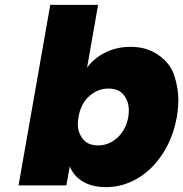

<svg xmlns="http://www.w3.org/2000/svg" viewBox="-20 -760 751 787"><path d="M337 -483Q367 -523 413 -545.5Q459 -568 516 -568Q583 -568 631.5 -533Q680 -498 695.5 -447Q711 -396 711 -352Q711 -318 705 -281Q689 -194 646 -128.5Q603 -63 542.5 -28Q482 7 415 7Q358 7 320 -15.5Q282 -38 266 -78L252 0H56L186 -740H382ZM506 -281Q508 -296 508 -309Q508 -344 487.5 -370.5Q467 -397 424 -397Q381 -397 346 -366Q311 -335 302 -281Q299 -265 299 -251Q299 -217 319.5 -190.5Q340 -164 383 -164Q426 -164 461 -195.5Q496 -227 506 -281Z"/></svg>

Font: Fz Poppins ExtBd
Style: Italic
Weight: 800
Italic angle: -10°
Designer: Ninad Kale (Devanagari), Jonny Pinhorn (Latin)
Foundry: Indian Type Foundry
Version: Vit hóa bi Vntype.Com & FontZin.Com